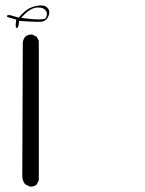

<svg xmlns="http://www.w3.org/2000/svg" viewBox="-20 -527 540 715"><path d="M146 -457Q138.2 -454.6 121.6 -454.6Q105 -454.6 75.2 -458.5L58.6 -460.9L70.3 -472.7Q92.8 -495.1 113.3 -498.5Q119.1 -499 122.1 -499Q131.3 -499 137.2 -497.1Q143.6 -494.6 147.9 -490.2Q154.8 -483.4 154.8 -474.6Q154.8 -467.8 150.9 -460.4L148.9 -458ZM118.7 -445.8Q129.9 -445.8 133.3 -446Q136.7 -446.3 138.7 -447Q140.6 -447.8 142.6 -448.5Q144.5 -449.2 146.5 -450.2Q154.3 -454.6 158.9 -463.6Q163.6 -472.7 163.6 -480.5Q163.6 -491.2 155.5 -499Q147.5 -506.8 133.3 -506.8Q129.4 -506.8 124.5 -506.3Q97.7 -502.9 81.5 -491.2Q64.5 -479 53.2 -465.3L49.8 -461.4L15.1 -471.2L6.3 -469.7Q6.3 -469.7 6.3 -468.8Q6.3 -466.3 6.8 -463.9L40.5 -454.1Q38.6 -439.9 38.6 -436.8Q38.6 -433.6 38.6 -432.1Q38.6 -427.7 39.6 -424.3L43.5 -422.9L45.4 -423.3Q49.8 -431.2 50.3 -440.9L50.8 -449.2Q95.7 -445.8 118.7 -445.8ZM90.3 167.5Q92.3 168 96.2 168Q100.1 168 105.7 166.3Q111.3 164.6 116.2 160.6L124.5 144.5V-375L116.7 -390.1L101.1 -397.9Q99.1 -398.4 97.7 -398.4Q83.5 -398.4 74.2 -390.6Q66.4 -381.3 64.9 -368.7L63 128.9Q63 146.5 73.7 159.2Z"/></svg>

Font: NaikaiFont
Style: Light
Weight: 300
Version: Version 1.89